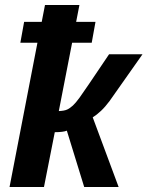

<svg xmlns="http://www.w3.org/2000/svg" viewBox="-20 -744 587 764"><path d="M76 -657H146L159 -724H296L283 -657H360L345 -574H267L214 -302Q236 -303 247 -308Q258 -313 270 -324Q281 -334 297 -356Q305 -367 334 -409.5Q363 -452 414 -528H547L416 -342Q399 -319 382 -303Q365 -287 349 -277L452 0H315L246 -224Q231 -218 198 -218L155 0H18L129 -574H61Z"/></svg>

Font: Libra Sans Modern
Style: Bold Italic
Weight: 700
Italic angle: -12°
Foundry: Stefan Peev, Context Ltd
Version: Version 1.000